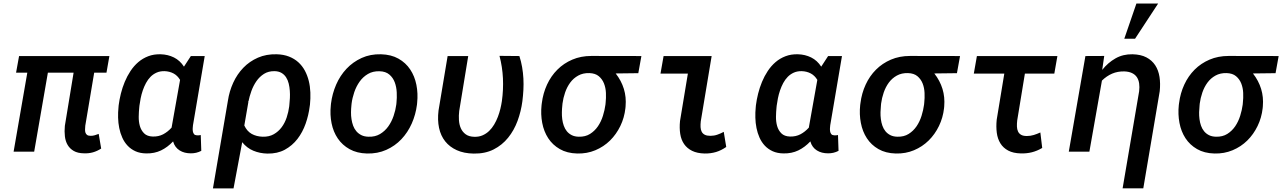

<svg xmlns="http://www.w3.org/2000/svg" viewBox="-20 -838 7086 1061"><path d="M568.4 -436.5H500.5L451.2 -143.1Q450.2 -132.8 450 -122.6Q449.7 -112.3 452.4 -104.5Q455.1 -96.7 461.7 -92Q468.3 -87.4 481.4 -87.4Q493.2 -87.4 503.7 -90.6Q514.2 -93.8 525.4 -98.1L539.1 -17.1Q517.1 -2.9 493.9 3.7Q470.7 10.3 444.3 9.3Q409.7 8.8 387.9 -3.7Q366.2 -16.1 354 -36.6Q341.8 -57.1 338.6 -84.5Q335.4 -111.8 338.4 -142.6L386.7 -436.5H244.6L168.9 0H55.2L130.9 -436.5H68.8L85.4 -528.3H584.5Z M1111.3 -528.3 1046.4 -146Q1045.4 -138.7 1044.9 -129.2Q1044.4 -119.6 1045.9 -111.3Q1047.4 -103 1052.2 -96.9Q1057.1 -90.8 1067.4 -90.3Q1072.8 -89.4 1078.4 -90.1Q1084 -90.8 1089.4 -91.8L1092.3 -4.4Q1064.9 9.8 1034.2 9.3Q1016.6 9.3 1001.2 5.4Q985.8 1.5 972.9 -6.6Q960 -14.6 950.7 -26.9Q941.4 -39.1 936.5 -56.6Q906.2 -24.4 869.9 -6.8Q833.5 10.7 788.1 9.8Q753.9 9.3 728.5 -2.2Q703.1 -13.7 685.1 -33Q667 -52.2 655.8 -77.4Q644.5 -102.5 638.9 -130.6Q633.3 -158.7 632.6 -188Q631.8 -217.3 634.8 -245.1L635.7 -255.9Q639.6 -287.1 647.9 -320.6Q656.2 -354 669.4 -385.7Q682.6 -417.5 701.2 -445.6Q719.7 -473.6 744.1 -494.6Q768.6 -515.6 799.3 -527.3Q830.1 -539.1 867.7 -538.1Q907.7 -537.1 941.2 -520.5Q974.6 -503.9 996.6 -469.7L1034.7 -528.3ZM749.5 -243.7Q747.1 -220.7 746.6 -193.4Q746.1 -166 752.9 -141.8Q759.8 -117.7 776.4 -101.1Q793 -84.5 823.7 -83.5Q856 -82.5 881.6 -95.9Q907.2 -109.4 928.2 -132.8L930.7 -147L975.1 -396.5Q960.9 -420.4 939 -432.1Q917 -443.8 889.2 -444.8Q864.7 -445.3 845.5 -436.8Q826.2 -428.2 811.8 -413.6Q797.4 -398.9 786.9 -379.4Q776.4 -359.9 769 -338.4Q761.7 -316.9 757.3 -294.9Q752.9 -272.9 750.5 -253.9Z M1691.4 -250Q1685.5 -201.7 1668.9 -154.5Q1652.3 -107.4 1623.8 -70.3Q1595.2 -33.2 1554 -10.7Q1512.7 11.7 1457.5 10.7Q1416 9.8 1380.1 -5.1Q1344.2 -20 1318.4 -52.2L1270.5 203.1H1156.7L1239.3 -280.8Q1247.1 -333.5 1268.8 -380.9Q1290.5 -428.2 1324.7 -463.6Q1358.9 -499 1405.3 -519.3Q1451.7 -539.6 1508.8 -538.1Q1547.4 -537.1 1577.1 -525.4Q1606.9 -513.7 1628.7 -493.9Q1650.4 -474.1 1664.6 -447.8Q1678.7 -421.4 1686.3 -390.9Q1693.8 -360.4 1695.1 -326.9Q1696.3 -293.5 1692.9 -260.3ZM1579.1 -259.8Q1581.1 -276.4 1582 -296.4Q1583 -316.4 1581.5 -336.7Q1580.1 -356.9 1575.4 -376.2Q1570.8 -395.5 1561 -410.6Q1551.3 -425.8 1535.6 -435.1Q1520 -444.3 1497.1 -444.8Q1463.4 -445.3 1438.7 -429.7Q1414.1 -414.1 1397 -389.4Q1379.9 -364.7 1369.1 -334.7Q1358.4 -304.7 1353 -277.3L1349.6 -273.9L1352.5 -274.4L1330.1 -144.5Q1344.7 -112.8 1370.8 -98.1Q1397 -83.5 1431.6 -82.5Q1466.8 -81.5 1492.7 -96.2Q1518.6 -110.8 1536.4 -134.8Q1554.2 -158.7 1564.2 -189Q1574.2 -219.2 1578.1 -249.5Z M1809.1 -265.6Q1815.9 -320.3 1837.6 -370.4Q1859.4 -420.4 1894.8 -458Q1930.2 -495.6 1978.3 -517.6Q2026.4 -539.6 2085.4 -538.1Q2141.6 -536.6 2181.9 -513.9Q2222.2 -491.2 2246.8 -454.1Q2271.5 -417 2281 -369.4Q2290.5 -321.8 2285.2 -270.5L2284.2 -259.8Q2277.3 -205.1 2255.4 -155.5Q2233.4 -106 2198 -68.6Q2162.6 -31.2 2114.5 -9.8Q2066.4 11.7 2007.8 10.3Q1952.1 8.8 1911.9 -13.7Q1871.6 -36.1 1846.7 -72.8Q1821.8 -109.4 1812.3 -156.7Q1802.7 -204.1 1808.1 -255.4ZM1921.9 -255.4Q1919.9 -237.3 1919.7 -217.8Q1919.4 -198.2 1922.4 -179.2Q1925.3 -160.2 1931.6 -143.1Q1938 -126 1949.2 -112.8Q1960.4 -99.6 1976.8 -91.3Q1993.2 -83 2016.1 -82.5Q2052.7 -81.1 2079.8 -97.2Q2106.9 -113.3 2125.5 -139.2Q2144 -165 2155 -197.3Q2166 -229.5 2169.9 -260.3L2170.9 -270Q2173.8 -296.9 2172.4 -327.1Q2170.9 -357.4 2161.4 -383.1Q2151.9 -408.7 2131.6 -426Q2111.3 -443.4 2077.1 -444.3Q2040.5 -445.3 2013.2 -429.2Q1985.8 -413.1 1967.3 -387Q1948.7 -360.8 1937.7 -328.6Q1926.8 -296.4 1922.9 -265.6Z M2567.4 -528.3 2517.6 -224.6Q2514.6 -199.7 2516.1 -174.6Q2517.6 -149.4 2526.6 -129.2Q2535.6 -108.9 2553.7 -95.7Q2571.8 -82.5 2602.1 -82Q2627 -81.5 2647 -90.3Q2667 -99.1 2682.9 -114.3Q2698.7 -129.4 2710.7 -149.7Q2722.7 -169.9 2731.2 -192.1Q2739.7 -214.4 2745.1 -236.8Q2750.5 -259.3 2753.4 -279.3Q2762.2 -341.8 2759.3 -405Q2756.3 -468.3 2740.2 -529.3L2850.1 -528.3Q2859.9 -498.5 2865.2 -467.3Q2870.6 -436 2872.3 -404.5Q2874 -373 2872.3 -341.3Q2870.6 -309.6 2866.7 -278.8Q2859.4 -222.7 2840.1 -170.2Q2820.8 -117.7 2787.8 -76.9Q2754.9 -36.1 2707.8 -12.2Q2660.6 11.7 2597.7 10.7Q2543.5 9.8 2504.2 -8.1Q2464.8 -25.9 2440.2 -56.9Q2415.5 -87.9 2406.2 -131.3Q2397 -174.8 2403.3 -227.1L2453.6 -528.3Z M3507.3 -433.6 3382.3 -432.1Q3413.6 -392.1 3427.5 -346.7Q3441.4 -301.3 3437 -250.5L3436 -239.7Q3430.2 -187.5 3408 -141.6Q3385.7 -95.7 3351.1 -61.5Q3316.4 -27.3 3270 -7.8Q3223.6 11.7 3169.4 10.3Q3113.3 8.8 3073.5 -14.2Q3033.7 -37.1 3009.5 -74.2Q2985.4 -111.3 2976.3 -158.9Q2967.3 -206.5 2972.7 -257.3L2974.1 -268.1Q2981 -322.8 3002.9 -370.4Q3024.9 -418 3060.1 -453.1Q3095.2 -488.3 3142.6 -508.5Q3189.9 -528.8 3247.6 -528.8L3524.4 -528.3ZM3087.4 -255.4Q3085.4 -237.8 3085 -218.3Q3084.5 -198.7 3086.9 -179.7Q3089.4 -160.6 3095.5 -143.3Q3101.6 -126 3112.3 -112.8Q3123 -99.6 3139.2 -91.3Q3155.3 -83 3178.2 -82.5Q3214.4 -81.5 3240.5 -97.9Q3266.6 -114.3 3284.2 -140.1Q3301.8 -166 3311.8 -198Q3321.8 -230 3325.7 -259.8L3326.7 -270Q3329.6 -295.9 3328.4 -324.5Q3327.1 -353 3317.6 -377Q3308.1 -400.9 3288.8 -417Q3269.5 -433.1 3236.8 -434.1Q3201.7 -435.1 3175.3 -420.4Q3148.9 -405.8 3131.1 -381.6Q3113.3 -357.4 3102.8 -326.9Q3092.3 -296.4 3088.4 -266.1Z M3647 -528.3H3912.6L3852.5 -167.5Q3850.6 -149.9 3851.3 -135.3Q3852.1 -120.6 3857.7 -109.9Q3863.3 -99.1 3874.8 -93.3Q3886.2 -87.4 3905.8 -87.4Q3925.8 -87.4 3944.1 -93.8Q3962.4 -100.1 3979.5 -109.4L3993.2 -25.9Q3965.8 -6.8 3936.8 2Q3907.7 10.7 3874 10.3Q3832.5 9.3 3804.7 -4.4Q3776.9 -18.1 3760.5 -41.7Q3744.1 -65.4 3739 -97.9Q3733.9 -130.4 3737.8 -169.4L3781.2 -431.2H3629.9Z M4632.8 -528.3 4567.9 -146Q4566.9 -138.7 4566.4 -129.2Q4565.9 -119.6 4567.4 -111.3Q4568.8 -103 4573.7 -96.9Q4578.6 -90.8 4588.9 -90.3Q4594.2 -89.4 4599.9 -90.1Q4605.5 -90.8 4610.8 -91.8L4613.8 -4.4Q4586.4 9.8 4555.7 9.3Q4538.1 9.3 4522.7 5.4Q4507.3 1.5 4494.4 -6.6Q4481.4 -14.6 4472.2 -26.9Q4462.9 -39.1 4458 -56.6Q4427.7 -24.4 4391.4 -6.8Q4355 10.7 4309.6 9.8Q4275.4 9.3 4250 -2.2Q4224.6 -13.7 4206.5 -33Q4188.5 -52.2 4177.2 -77.4Q4166 -102.5 4160.4 -130.6Q4154.8 -158.7 4154.1 -188Q4153.3 -217.3 4156.2 -245.1L4157.2 -255.9Q4161.1 -287.1 4169.4 -320.6Q4177.7 -354 4190.9 -385.7Q4204.1 -417.5 4222.7 -445.6Q4241.2 -473.6 4265.6 -494.6Q4290 -515.6 4320.8 -527.3Q4351.6 -539.1 4389.2 -538.1Q4429.2 -537.1 4462.6 -520.5Q4496.1 -503.9 4518.1 -469.7L4556.2 -528.3ZM4271 -243.7Q4268.6 -220.7 4268.1 -193.4Q4267.6 -166 4274.4 -141.8Q4281.2 -117.7 4297.9 -101.1Q4314.5 -84.5 4345.2 -83.5Q4377.4 -82.5 4403.1 -95.9Q4428.7 -109.4 4449.7 -132.8L4452.1 -147L4496.6 -396.5Q4482.4 -420.4 4460.4 -432.1Q4438.5 -443.8 4410.6 -444.8Q4386.2 -445.3 4366.9 -436.8Q4347.7 -428.2 4333.3 -413.6Q4318.8 -398.9 4308.3 -379.4Q4297.9 -359.9 4290.5 -338.4Q4283.2 -316.9 4278.8 -294.9Q4274.4 -272.9 4272 -253.9Z M5268.1 -433.6 5143.1 -432.1Q5174.3 -392.1 5188.2 -346.7Q5202.1 -301.3 5197.8 -250.5L5196.8 -239.7Q5190.9 -187.5 5168.7 -141.6Q5146.5 -95.7 5111.8 -61.5Q5077.1 -27.3 5030.8 -7.8Q4984.4 11.7 4930.2 10.3Q4874 8.8 4834.2 -14.2Q4794.4 -37.1 4770.3 -74.2Q4746.1 -111.3 4737.1 -158.9Q4728 -206.5 4733.4 -257.3L4734.9 -268.1Q4741.7 -322.8 4763.7 -370.4Q4785.6 -418 4820.8 -453.1Q4856 -488.3 4903.3 -508.5Q4950.7 -528.8 5008.3 -528.8L5285.2 -528.3ZM4848.1 -255.4Q4846.2 -237.8 4845.7 -218.3Q4845.2 -198.7 4847.7 -179.7Q4850.1 -160.6 4856.2 -143.3Q4862.3 -126 4873 -112.8Q4883.8 -99.6 4899.9 -91.3Q4916 -83 4939 -82.5Q4975.1 -81.5 5001.2 -97.9Q5027.3 -114.3 5044.9 -140.1Q5062.5 -166 5072.5 -198Q5082.5 -230 5086.4 -259.8L5087.4 -270Q5090.3 -295.9 5089.1 -324.5Q5087.9 -353 5078.4 -377Q5068.8 -400.9 5049.6 -417Q5030.3 -433.1 4997.6 -434.1Q4962.4 -435.1 4936 -420.4Q4909.7 -405.8 4891.8 -381.6Q4874 -357.4 4863.5 -326.9Q4853 -296.4 4849.1 -266.1Z M5806.2 -431.2H5643.6L5601.1 -172.4Q5599.1 -154.8 5599.6 -139.2Q5600.1 -123.5 5605.5 -111.8Q5610.8 -100.1 5622.3 -93.3Q5633.8 -86.4 5654.3 -86.4Q5674.3 -86.4 5692.6 -92Q5710.9 -97.7 5729 -106L5739.3 -20.5Q5711.4 -3.9 5682.4 3.4Q5653.3 10.7 5621.1 9.8Q5579.1 8.8 5551.5 -5.9Q5523.9 -20.5 5508.3 -45.7Q5492.7 -70.8 5488.3 -104.2Q5483.9 -137.7 5487.8 -176.3L5529.8 -431.2H5361.3L5378.4 -528.3H5823.2Z M6082 -528.8 6070.8 -451.7Q6102.5 -491.7 6144.3 -515.4Q6186 -539.1 6238.3 -538.1Q6284.2 -537.1 6314.9 -521Q6345.7 -504.9 6363.8 -477.3Q6381.8 -449.7 6387.5 -412.8Q6393.1 -376 6388.7 -334L6297.9 202.6H6183.6L6274.9 -333.5Q6277.8 -357.4 6274.9 -377.2Q6272 -397 6262.5 -411.4Q6252.9 -425.8 6235.8 -434.1Q6218.8 -442.4 6193.4 -443.4Q6156.7 -444.3 6126 -431.2Q6095.2 -418 6069.3 -392.6L6000 0H5886.2L5978 -528.3ZM6259.8 -818.4H6379.9L6252.4 -624H6192.9Z M7028.8 -433.6 6903.8 -432.1Q6935.1 -392.1 6949 -346.7Q6962.9 -301.3 6958.5 -250.5L6957.5 -239.7Q6951.7 -187.5 6929.4 -141.6Q6907.2 -95.7 6872.6 -61.5Q6837.9 -27.3 6791.5 -7.8Q6745.1 11.7 6690.9 10.3Q6634.8 8.8 6595 -14.2Q6555.2 -37.1 6531 -74.2Q6506.8 -111.3 6497.8 -158.9Q6488.8 -206.5 6494.1 -257.3L6495.6 -268.1Q6502.4 -322.8 6524.4 -370.4Q6546.4 -418 6581.5 -453.1Q6616.7 -488.3 6664.1 -508.5Q6711.4 -528.8 6769 -528.8L7045.9 -528.3ZM6608.9 -255.4Q6606.9 -237.8 6606.4 -218.3Q6606 -198.7 6608.4 -179.7Q6610.8 -160.6 6616.9 -143.3Q6623 -126 6633.8 -112.8Q6644.5 -99.6 6660.6 -91.3Q6676.8 -83 6699.7 -82.5Q6735.8 -81.5 6762 -97.9Q6788.1 -114.3 6805.7 -140.1Q6823.2 -166 6833.3 -198Q6843.3 -230 6847.2 -259.8L6848.1 -270Q6851.1 -295.9 6849.9 -324.5Q6848.6 -353 6839.1 -377Q6829.6 -400.9 6810.3 -417Q6791 -433.1 6758.3 -434.1Q6723.1 -435.1 6696.8 -420.4Q6670.4 -405.8 6652.6 -381.6Q6634.8 -357.4 6624.3 -326.9Q6613.8 -296.4 6609.9 -266.1Z"/></svg>

Font: Roboto Mono Medium
Style: Italic
Weight: 500
Designer: Google
Version: Version 2.000985; 2015; ttfautohint (v1.3)